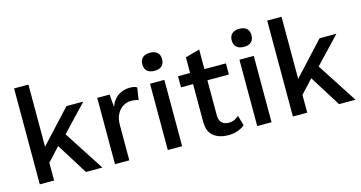

<svg xmlns="http://www.w3.org/2000/svg" viewBox="-77 -1055 2629 1398"><g transform="rotate(-15 1237.5 -356.5)"><path d="M543 -500 325 -270 302 -256 154 -96V-217L416 -500ZM189 -723V0H81V-723ZM338 -332 553 0H429L260 -270Z M648 0V-500H741L749 -405Q767 -455 804.5 -482.5Q842 -510 896 -510Q912 -510 925.5 -507.5Q939 -505 949 -498L935 -406Q926 -410 912.5 -412.5Q899 -415 876 -415Q847 -415 819 -398Q791 -381 773.5 -347.5Q756 -314 756 -265V0Z M1154 -500V0H1046V-500ZM1103 -582Q1067 -582 1047.5 -599.5Q1028 -617 1028 -650Q1028 -683 1047.5 -700.5Q1067 -718 1103 -718Q1139 -718 1158 -700.5Q1177 -683 1177 -650Q1177 -617 1158 -599.5Q1139 -582 1103 -582Z M1456 -648V-152Q1456 -114 1475 -95.5Q1494 -77 1526 -77Q1552 -77 1570.5 -85.5Q1589 -94 1604 -108L1626 -32Q1603 -12 1571 -1Q1539 10 1501 10Q1435 10 1391.5 -23Q1348 -56 1348 -134V-618ZM1618 -500V-416H1257V-500Z M1828 -500V0H1720V-500ZM1777 -582Q1741 -582 1721.5 -599.5Q1702 -617 1702 -650Q1702 -683 1721.5 -700.5Q1741 -718 1777 -718Q1813 -718 1832 -700.5Q1851 -683 1851 -650Q1851 -617 1832 -599.5Q1813 -582 1777 -582Z M2451 -500 2233 -270 2210 -256 2062 -96V-217L2324 -500ZM2097 -723V0H1989V-723ZM2246 -332 2461 0H2337L2168 -270Z"/></g></svg>

Font: Kantumruy Pro Medium
Style: Regular
Weight: 500
Designer: Sovichet Tep
Foundry: Sovichet Tep
Version: Version 1.002